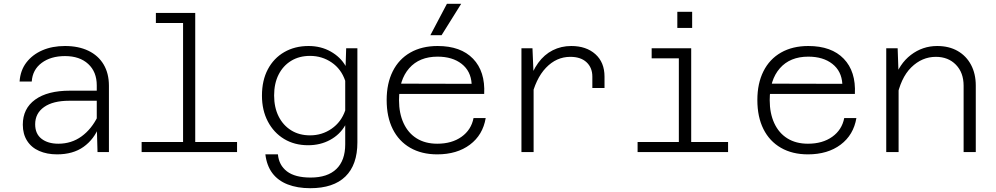

<svg xmlns="http://www.w3.org/2000/svg" viewBox="-20 -800 5240 1010"><path d="M493 0 489 -142V-351Q489 -422 444 -463.5Q399 -505 322 -505Q247 -505 199 -469Q151 -433 147 -371H83Q87 -430 119 -471.5Q151 -513 203 -535.5Q255 -558 322 -558Q393 -558 445 -533Q497 -508 525 -461Q553 -414 553 -349V0ZM280 12Q227 12 186 -6Q145 -24 122.5 -59.5Q100 -95 100 -144Q100 -229 165 -276Q230 -323 348 -323H501V-270H344Q259 -270 212 -237Q165 -204 165 -146Q165 -96 198.5 -70Q232 -44 287 -44Q356 -44 409 -82.5Q462 -121 495 -189L502 -136Q475 -67 419.5 -27.5Q364 12 280 12Z M943 0V-732H1007V0ZM725 0V-53H1227V0ZM800 -679V-732H975V-679Z M1798 -453 1801 -546H1860V-51Q1860 67 1797 128.5Q1734 190 1612 190Q1544 190 1493 170Q1442 150 1412.5 110.5Q1383 71 1376 12H1442Q1447 69 1489.5 101.5Q1532 134 1614 134Q1703 134 1749.5 89Q1796 44 1796 -41V-141Q1768 -92 1716.5 -64Q1665 -36 1601 -36Q1529 -36 1474.5 -69Q1420 -102 1389 -161Q1358 -220 1358 -297Q1358 -377 1389 -435.5Q1420 -494 1475.5 -526Q1531 -558 1603 -558Q1668 -558 1719.5 -529Q1771 -500 1798 -453ZM1611 -88Q1674 -88 1724.5 -123Q1775 -158 1796 -219V-375Q1775 -437 1724.5 -471.5Q1674 -506 1611 -506Q1554 -506 1511.5 -480Q1469 -454 1445.5 -407.5Q1422 -361 1422 -298Q1422 -235 1445.5 -188Q1469 -141 1511.5 -114.5Q1554 -88 1611 -88Z M2280 12Q2198 12 2138 -22.5Q2078 -57 2046 -121Q2014 -185 2014 -274Q2014 -361 2046 -425Q2078 -489 2138.5 -523.5Q2199 -558 2282 -558Q2404 -558 2468.5 -491Q2533 -424 2527 -306H2065L2066 -360L2461 -359Q2457 -426 2408.5 -464Q2360 -502 2282 -502Q2186 -502 2132.5 -441Q2079 -380 2079 -273Q2079 -204 2103 -152Q2127 -100 2172 -72Q2217 -44 2280 -44Q2357 -44 2408 -80.5Q2459 -117 2471 -179H2535Q2520 -90 2452 -39Q2384 12 2280 12ZM2244 -615 2331 -780H2406L2303 -615Z M3096 -337V-397Q3096 -444 3065.5 -472.5Q3035 -501 2980 -501Q2907 -501 2852 -443.5Q2797 -386 2773 -277L2760 -360Q2779 -425 2811 -469Q2843 -513 2887.5 -535.5Q2932 -558 2985 -558Q3064 -558 3112 -515Q3160 -472 3160 -397V-337ZM2723 0V-546H2781L2787 -404V0Z M3551 0V-546H3616V0ZM3334 0V-53H3810V0ZM3408 -493V-546H3583V-493ZM3543 -653V-738H3621V-653Z M4230 12Q4148 12 4088 -22.5Q4028 -57 3996 -121Q3964 -185 3964 -274Q3964 -361 3996 -425Q4028 -489 4088.5 -523.5Q4149 -558 4232 -558Q4354 -558 4418.5 -491Q4483 -424 4477 -306H4015L4016 -360L4411 -359Q4407 -426 4358.5 -464Q4310 -502 4232 -502Q4136 -502 4082.5 -441Q4029 -380 4029 -273Q4029 -204 4053 -152Q4077 -100 4122 -72Q4167 -44 4230 -44Q4307 -44 4358 -80.5Q4409 -117 4421 -179H4485Q4470 -90 4402 -39Q4334 12 4230 12Z M5049 0V-349Q5049 -418 5008.5 -459.5Q4968 -501 4903 -501Q4830 -501 4773.5 -445.5Q4717 -390 4696 -278L4683 -378Q4710 -464 4771.5 -511Q4833 -558 4910 -558Q4972 -558 5017.5 -532Q5063 -506 5088 -459Q5113 -412 5113 -350V0ZM4642 0V-546H4702L4707 -405V0Z"/></svg>

Font: Azeret Mono Thin ExtraLight
Style: Regular
Weight: 250
Version: Version 1.002